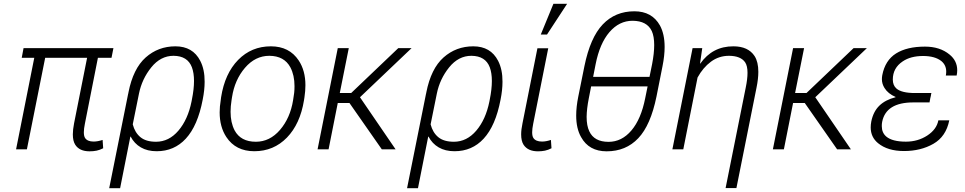

<svg xmlns="http://www.w3.org/2000/svg" viewBox="-20 -780 5043 1003"><path d="M448 10.5Q395 10.5 373 -24Q360.5 -43.5 360.5 -78Q360.5 -103 367 -136L435 -478H216L120.5 0H64L159 -478H93.5L103 -528.5H572.5L562.5 -478H491.5L423.5 -134Q418 -107 418 -89Q418 -69 424.5 -59Q437 -40.5 469 -40.5Q490 -40.5 516 -49L519 -5.5Q501.5 3.5 484.8 7Q468 10.5 448 10.5Z M607.5 203H550.5L650 -292.5H650.5L651 -297Q675.5 -421.5 741 -479.8Q806.5 -538 896.5 -538Q987 -538 1026 -462.5Q1049.5 -417 1049 -352.5Q1049 -310 1039 -260Q1013 -123 950.5 -55.5Q890 10 798.5 10Q750 10 715.8 -10Q681.5 -30 662.5 -66.5H661ZM795 -39.5Q862.5 -39.5 912 -97.5Q961.5 -155.5 980.5 -249.5L982.5 -260Q993.5 -314.5 993.5 -357Q993.5 -399 982.5 -428.5Q960 -488 886.5 -488.5Q819 -488.5 770.2 -428Q721.5 -367.5 706 -291L673.5 -130.5Q684.5 -87.5 713.5 -63.5Q742.5 -39.5 795 -39.5Z M1308.5 10Q1211.5 10 1162.5 -64Q1127.5 -117 1127.5 -193Q1127.5 -223 1133 -256L1135 -272Q1154.5 -396 1224 -467Q1293.5 -538 1395 -538Q1491.5 -538 1540.5 -464Q1575.5 -411 1575.5 -335Q1575.5 -305 1570.5 -272L1568 -256Q1548 -132.5 1478.8 -61.2Q1409.5 10 1308.5 10ZM1316.5 -39.5Q1389.5 -39.5 1442.8 -101.5Q1496 -163.5 1511 -256Q1515 -280 1516.8 -295.2Q1518.5 -310.5 1518.5 -330Q1518.5 -387 1497 -428Q1465 -488 1387 -488.5Q1313.5 -488.5 1259.8 -425.8Q1206 -363 1192 -272L1189.5 -256Q1184.5 -224.5 1184.5 -196Q1184.5 -139.5 1205.5 -99Q1237.5 -39.5 1316.5 -39.5Z M2046.5 0H1974.5L1805.5 -242H1744.5L1696.5 0H1639L1744.5 -528.5H1802L1755 -294H1814.5L2060.5 -528.5H2130L1860.5 -272Z M2163.5 203H2106.5L2206 -292.5H2206.5L2207 -297Q2231.5 -421.5 2297 -479.8Q2362.5 -538 2452.5 -538Q2543 -538 2582 -462.5Q2605.5 -417 2605 -352.5Q2605 -310 2595 -260Q2569 -123 2506.5 -55.5Q2446 10 2354.5 10Q2306 10 2271.8 -10Q2237.5 -30 2218.5 -66.5H2217ZM2351 -39.5Q2418.5 -39.5 2468 -97.5Q2517.5 -155.5 2536.5 -249.5L2538.5 -260Q2549.5 -314.5 2549.5 -357Q2549.5 -399 2538.5 -428.5Q2516 -488 2442.5 -488.5Q2375 -488.5 2326.2 -428Q2277.5 -367.5 2262 -291L2229.5 -130.5Q2240.5 -87.5 2269.5 -63.5Q2298.5 -39.5 2351 -39.5Z M2790.5 10.5Q2737.5 10.5 2715 -24Q2702.5 -43.5 2702.5 -78Q2702.5 -103 2709.5 -136L2787.5 -528H2844L2765.5 -134Q2760 -107 2760 -89Q2760 -69 2766.5 -59Q2779 -40.5 2811.5 -40.5Q2832.5 -40.5 2858 -49L2861 -5.5Q2843.5 3.5 2827 7Q2810.5 10.5 2790.5 10.5ZM2837.5 -599.5H2805L2871 -760H2942.5Z M3149 10.5Q3056.5 10.5 3015.5 -64Q2990 -108.5 2990 -176.5Q2990 -221.5 3001 -276L3033 -434.5Q3063.5 -584 3128.8 -652.5Q3194 -721 3294 -721Q3386 -721 3427.5 -647Q3452 -602 3452 -534.5Q3452 -489.5 3441 -434.5L3409.5 -276Q3379 -126 3314.2 -57.8Q3249.5 10.5 3149 10.5ZM3373 -378.5 3386.5 -444.5Q3397.5 -502 3397.5 -544.5Q3397.5 -590 3385 -617.5Q3360 -671 3284.5 -671.5Q3215 -671.5 3164 -612.5Q3113 -553.5 3091.5 -444.5L3078.5 -378.5ZM3159 -39Q3228 -39 3278.5 -98.5Q3329 -158 3350.5 -267L3363 -328.5H3068L3056 -267Q3045 -211.5 3044.5 -169.5Q3044.5 -123 3058.5 -94Q3084 -39 3159 -39Z M3827 202.5H3770.5L3875.5 -321.5Q3885 -367.5 3885 -399.5Q3885 -436 3872.5 -454.5Q3849.5 -488 3788.5 -488.5Q3735.5 -488.5 3694 -457.8Q3652.5 -427 3624 -375L3549.5 0H3492.5L3598 -528.5H3648.5L3637 -448L3638 -447.5Q3702 -538.5 3811.5 -538Q3888.5 -538 3922 -487Q3941.5 -456.5 3941.5 -404.5Q3941.5 -368.5 3932 -322Z M4425 0H4353L4184 -242H4123L4075 0H4017.5L4123 -528.5H4180.5L4133.5 -294H4193L4439 -528.5H4508.5L4239 -272Z M4702.5 9Q4617 9 4567 -32Q4528.5 -63.5 4528.5 -114.5Q4528.5 -129 4531.5 -145Q4542 -197 4573.5 -227.8Q4605 -258.5 4658 -272L4658.5 -273.5Q4619 -290.5 4600.5 -320.5Q4587 -342 4587 -366.5Q4587 -377 4589 -387.5Q4604 -465 4661 -500.8Q4718 -536.5 4812 -536.5Q4890.5 -536.5 4940.5 -495Q4980.5 -462.5 4980.5 -413Q4980.5 -400 4977.5 -385.5H4921Q4923 -396 4923 -406Q4923 -440 4897.5 -461Q4864 -487.5 4802 -487.5Q4737.5 -487.5 4696 -459.5Q4644 -425 4644 -364.5Q4644 -334 4663 -317.5Q4690 -294 4760.5 -294H4845.5L4843 -282.5H4843.5Q4840 -269.5 4839.5 -265.5Q4839 -261.5 4838 -256H4837.5L4836 -245H4751Q4609 -245 4588.5 -144Q4586 -132 4586.5 -120.5Q4586.5 -86.5 4610 -66.5Q4641.5 -40 4712.5 -40Q4775 -40 4824 -72Q4873 -104 4882 -151.5H4939Q4922 -66.5 4856 -28.8Q4790 9 4702.5 9Z"/></svg>

Font: Roberto Sans Light
Style: Italic
Weight: 300
Italic angle: -11°
Designer: Google
Version: Version 1.00;June 11, 2020;FontCreator 12.0.0.2522 64-bit; t